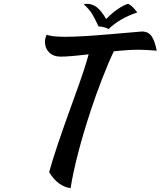

<svg xmlns="http://www.w3.org/2000/svg" viewBox="-20 -903 842 1007"><path d="M298.8 -606Q260.3 -606 238 -627.9Q215.8 -649.9 215.8 -683.1Q215.8 -702.6 225.1 -721.2Q249.5 -710 323.2 -710Q404.8 -710 562 -723.9Q719.2 -737.8 724.1 -737.8Q758.3 -737.8 775.4 -712.6Q792.5 -687.5 801.8 -637.2Q744.6 -642.1 707 -642.1Q651.9 -642.1 577.1 -633.8Q550.8 -580.6 515.4 -489Q480 -397.5 455.1 -320.8Q377 -82.5 350.1 84Q282.7 74.2 237.8 0Q266.1 -107.4 369.1 -390.1Q426.3 -545.9 444.8 -618.2Q344.7 -606 298.8 -606ZM549.8 -751Q522.9 -764.2 497.1 -764.2Q474.6 -812.5 460.7 -834Q446.8 -855.5 418.9 -880.9Q428.7 -882.8 436 -882.8Q464.8 -882.8 487.5 -865.2Q510.3 -847.7 537.1 -803.2Q565.9 -833.5 596.9 -854.7Q627.9 -876 650.9 -882.8Q668.5 -878.9 700.2 -837.9Q608.4 -807.1 549.8 -751Z"/></svg>

Font: Kaushan Script
Style: Regular
Weight: 400
Designer: Pablo Impallari
Foundry: Pablo Impallari
Version: Version 1.002